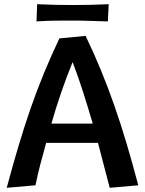

<svg xmlns="http://www.w3.org/2000/svg" viewBox="-20 -883 692 915"><path d="M12 12Q39 -89 66.5 -181.5Q94 -274 124 -361Q154 -448 188.5 -532Q223 -616 263 -700L388 -712Q428 -629 462 -546Q496 -463 526.5 -375.5Q557 -288 584.5 -195Q612 -102 639 0L503 12Q489 -41 475 -94.5Q461 -148 447 -202H200Q186 -153 173 -103Q160 -53 149 0ZM326 -587Q268 -445 225 -294H422Q400 -369 376.5 -443Q353 -517 326 -587ZM494 -781Q446 -782 408.5 -783.5Q371 -785 324 -785Q277 -785 239 -784.5Q201 -784 154 -781L157 -863Q204 -861 241.5 -860Q279 -859 327 -859Q374 -859 412 -860Q450 -861 498 -863Z"/></svg>

Font: CantoraOne
Style: Regular
Weight: 400
Designer: Pablo Impallari, Rodrigo Fuenzalida
Foundry: Pablo Impallari
Version: Version 1.001; ttfautohint (v0.8) -G 200 -r 50